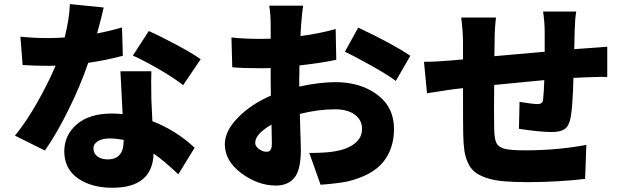

<svg xmlns="http://www.w3.org/2000/svg" viewBox="-20 -845 3040 932"><path d="M954.1 -557.6 869.1 -431.6Q826.2 -465.8 752 -508.8Q677.7 -551.8 625 -575.2L702.1 -694.3Q757.8 -669.9 836.9 -627.4Q916 -585 954.1 -557.6ZM572.3 -711.9 576.2 -574.2Q492.2 -551.8 408.2 -540Q373 -435.5 315.4 -317.9Q257.8 -200.2 198.2 -114.3L52.7 -186.5Q108.4 -254.9 161.6 -349.1Q214.8 -443.4 250 -526.4Q239.3 -525.4 217.8 -525.4Q151.4 -525.4 89.8 -529.3L79.1 -667Q143.6 -660.2 216.8 -660.2Q253.9 -660.2 293.9 -663.1Q316.4 -752 319.3 -825.2L483.4 -808.6Q474.6 -766.6 451.2 -682.6Q512.7 -694.3 572.3 -711.9ZM580.1 -161.1V-166Q543 -172.9 512.7 -172.9Q476.6 -172.9 455.1 -159.7Q433.6 -146.5 433.6 -125Q433.6 -100.6 452.6 -85.9Q471.7 -71.3 502.9 -71.3Q580.1 -71.3 580.1 -161.1ZM564.5 -499H714.8Q712.9 -467.8 714.8 -360.4Q714.8 -352.5 719.7 -256.8Q835 -211.9 924.8 -127.9L845.7 1Q776.4 -64.5 725.6 -99.6Q720.7 66.4 525.4 66.4Q422.9 66.4 357.4 20Q292 -26.4 292 -110.4Q292 -188.5 352.5 -241.2Q413.1 -293.9 523.4 -293.9Q550.8 -293.9 575.2 -291Q573.2 -332 569.3 -407.7Q565.4 -483.4 564.5 -499Z M1271.5 -108.4Q1280.3 -108.4 1285.6 -110.4Q1291 -112.3 1295.4 -121.6Q1299.8 -130.9 1299.8 -147.5Q1299.8 -158.2 1297.9 -240.2Q1218.8 -194.3 1218.8 -151.4Q1218.8 -134.8 1237.3 -121.6Q1255.9 -108.4 1271.5 -108.4ZM1432.6 -462.9V-424.8Q1532.2 -446.3 1607.4 -446.3Q1729.5 -446.3 1811 -385.7Q1892.6 -325.2 1892.6 -218.8Q1892.6 -125 1841.3 -60.1Q1790 4.9 1669.9 35.2Q1618.2 45.9 1536.1 51.8L1481.4 -102.5Q1561.5 -102.5 1605.5 -110.4Q1665 -120.1 1701.2 -147.9Q1737.3 -175.8 1737.3 -219.7Q1737.3 -262.7 1702.1 -288.6Q1667 -314.5 1605.5 -314.5Q1525.4 -314.5 1435.5 -292Q1436.5 -262.7 1437.5 -222.7Q1438.5 -182.6 1439.5 -157.2Q1440.4 -131.8 1440.4 -118.2Q1440.4 -20.5 1409.2 17.6Q1377.9 55.7 1319.3 55.7Q1232.4 55.7 1151.9 -3.9Q1071.3 -63.5 1071.3 -144.5Q1071.3 -209 1134.8 -273.9Q1198.2 -338.9 1294.9 -380.9Q1293.9 -407.2 1293.9 -458V-514.6Q1278.3 -513.7 1251 -513.7Q1153.3 -513.7 1107.4 -518.6L1103.5 -663.1Q1163.1 -656.2 1247.1 -656.2Q1278.3 -656.2 1293.9 -657.2V-719.7Q1293.9 -774.4 1287.1 -817.4H1451.2Q1446.3 -786.1 1441.4 -720.7L1438.5 -669.9Q1529.3 -681.6 1609.4 -704.1L1612.3 -554.7Q1543.9 -540 1433.6 -527.3Q1432.6 -505.9 1432.6 -462.9ZM1654.3 -593.8 1718.8 -710.9Q1885.7 -632.8 1971.7 -574.2L1901.4 -452.1Q1869.1 -477.5 1787.6 -523.4Q1706.1 -569.3 1654.3 -593.8Z M2767.6 -606.4 2823.2 -610.4Q2907.2 -616.2 2927.7 -618.2V-471.7Q2907.2 -472.7 2822.3 -469.7Q2796.9 -468.8 2763.7 -466.8Q2759.8 -326.2 2750 -274.4Q2742.2 -233.4 2721.2 -218.8Q2700.2 -204.1 2658.2 -204.1Q2603.5 -204.1 2499 -219.7L2502 -350.6Q2566.4 -339.8 2588.9 -339.8Q2614.3 -339.8 2616.2 -360.4Q2620.1 -396.5 2622.1 -456.1Q2547.9 -449.2 2378.9 -432.6Q2377 -293 2378.9 -219.7Q2379.9 -170.9 2389.6 -150.9Q2399.4 -130.9 2428.7 -123Q2458 -115.2 2529.3 -115.2Q2683.6 -115.2 2826.2 -141.6L2820.3 23.4Q2685.5 39.1 2541 39.1Q2471.7 39.1 2423.3 34.7Q2375 30.3 2339.8 18.1Q2304.7 5.9 2284.2 -10.7Q2263.7 -27.3 2251 -55.7Q2238.3 -84 2233.9 -115.7Q2229.5 -147.5 2228.5 -195.3Q2227.5 -237.3 2227.5 -417L2182.6 -412.1Q2168 -410.2 2142.6 -406.2Q2117.2 -402.3 2088.9 -397.9Q2060.5 -393.6 2052.7 -392.6L2038.1 -544.9Q2091.8 -544.9 2172.9 -551.8L2227.5 -556.6V-635.7Q2227.5 -693.4 2218.8 -759.8H2387.7Q2380.9 -706.1 2380.9 -644.5Q2380.9 -602.5 2379.9 -572.3Q2588.9 -590.8 2624 -593.8V-689.5Q2624 -737.3 2616.2 -789.1H2777.3Q2771.5 -760.7 2769.5 -696.3Z"/></svg>

Font: GenEi Gothic M Heavy
Style: Regular
Weight: 800
Designer: o_tamon (Modified); [Source Han Sans]
Ryoko NISHIZUKA  (kana & ideographs); Paul D. Hunt (Latin, Greek & Cyrillic); Wenl
Version: Version 1.1a;Original Version 1.004